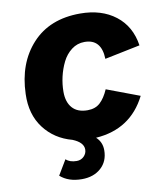

<svg xmlns="http://www.w3.org/2000/svg" viewBox="-95 -748 895 1042"><g transform="rotate(-10 352.5 -226.5)"><path d="M367 -146Q410 -146 436.5 -170.5Q463 -195 483 -241L664 -173Q579 -4 386 9Q418 38 418 83Q418 144 377.5 180.5Q337 217 272 217Q198 217 153 177L202 95Q223 115 261 115Q285 115 301 99Q317 83 317 61Q317 22 258 -2Q161 -28 104 -103.5Q47 -179 51 -291Q56 -460 152.5 -565Q249 -670 417 -670Q535 -670 612 -610.5Q689 -551 705 -444L510 -404Q507 -514 414 -514Q374 -514 342.5 -490Q311 -466 292.5 -428.5Q274 -391 264.5 -349.5Q255 -308 255 -267Q255 -210 283.5 -178Q312 -146 367 -146Z"/></g></svg>

Font: Elaine Sans ExtraBold
Style: Italic
Weight: 800
Italic angle: -13°
Designer: Wei Huang
Foundry: Wei Huang
Version: Version 2.001;December 24, 2019;FontCreator 12.0.0.2547 64-b